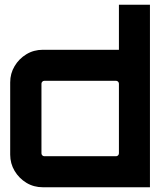

<svg xmlns="http://www.w3.org/2000/svg" viewBox="-20 -790 707 810"><path d="M160.9 0Q122.4 0 91.4 -18.8Q60.3 -37.7 41.6 -69Q23 -100.4 23 -137.5V-442.5Q23 -479.9 41.6 -511Q60.1 -542.2 91.3 -561.1Q122.4 -580 160.9 -580H481.7V-770H612.6V0H160.9ZM167.1 -130.9H469.6Q474.5 -130.9 478.1 -134.5Q481.7 -138.1 481.7 -143.1V-436.9Q481.7 -441.9 478.1 -445.5Q474.5 -449.1 469.6 -449.1H167.1Q162.1 -449.1 158.5 -445.5Q154.9 -441.9 154.9 -436.9V-143.1Q154.9 -138.1 158.5 -134.5Q162.1 -130.9 167.1 -130.9Z"/></svg>

Font: Orbitron
Style: Regular
Weight: 400
Designer: Matt McInerney
Foundry: The League of Moveable Type
Version: Version 2.001